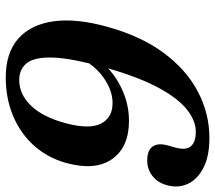

<svg xmlns="http://www.w3.org/2000/svg" viewBox="-61 -692 766 684"><g transform="rotate(90 322.0 -350.0)"><path d="M471.5 -713Q535.5 -713 576.2 -692.5Q617 -672 633.5 -639.2Q650 -606.5 641.5 -568.5Q633.5 -532 609 -511.8Q584.5 -491.5 552 -491.5Q515.5 -491.5 502 -510.8Q488.5 -530 498 -564.5L506 -593Q525.5 -664.5 448.5 -664.5Q411.5 -664.5 372.2 -634.5Q333 -604.5 295 -536Q257 -467.5 223.5 -352Q260 -386 308.8 -406.2Q357.5 -426.5 410.5 -426.5Q504.5 -426.5 546.8 -366.2Q589 -306 560.5 -202.5Q542 -136.5 498.8 -88.2Q455.5 -40 393.2 -13.8Q331 12.5 256 12.5Q168.5 12.5 118 -31.8Q67.5 -76 56 -157.2Q44.5 -238.5 75.5 -349.5Q108.5 -469.5 168.5 -550.2Q228.5 -631 306.5 -672Q384.5 -713 471.5 -713ZM347 -368Q309 -368 270.2 -344.8Q231.5 -321.5 205.5 -284Q183 -189.5 185 -135.2Q187 -81 208.5 -58.2Q230 -35.5 265 -35.5Q316 -35.5 356.5 -77.5Q397 -119.5 419 -201Q441.5 -286 420.2 -327Q399 -368 347 -368Z"/></g></svg>

Font: Fraunces 72pt Soft SemiBold
Style: Italic
Weight: 600
Italic angle: -16°
Version: Version 1.000;[b76b70a41]